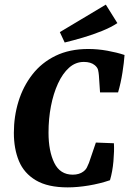

<svg xmlns="http://www.w3.org/2000/svg" viewBox="-20 -798 565 831"><path d="M273 13Q187 13 135.5 -17.5Q84 -48 62 -101Q40 -154 40 -223Q40 -294 60 -359Q80 -424 120 -475.5Q160 -527 220.5 -556.5Q281 -586 362 -586Q403 -586 444.5 -578.5Q486 -571 519 -560Q517 -529 510 -484Q503 -439 491 -398H413L408 -472Q407 -484 404.5 -495Q402 -506 390 -516Q373 -530 343 -530Q307 -530 279 -505Q251 -480 231 -436.5Q211 -393 200.5 -338.5Q190 -284 190 -224Q190 -144 215 -93Q240 -42 295 -42Q309 -42 320.5 -45.5Q332 -49 340 -55Q351 -63 356 -73Q361 -83 365 -93L395 -181L473 -178Q475 -146 471 -100.5Q467 -55 456 -18Q412 -3 363.5 5Q315 13 273 13ZM260 -614 239 -659 438 -778 488 -698Q461 -680 421.5 -664Q382 -648 339.5 -635.5Q297 -623 260 -614Z"/></svg>

Font: Yrsa
Style: Italic
Weight: 400
Italic angle: -7.10001°
Designer: Anna Giedrys (Yrsa+Rasa design), David Brezina (Yrsa art-direction, Rasa art-direction, design)
Foundry: Rosetta Type Foundry
Version: Version 2.004